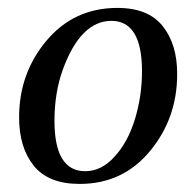

<svg xmlns="http://www.w3.org/2000/svg" viewBox="-20 -450 491 480"><path d="M137.2 -276.4Q116.2 -218.8 116.2 -147.9Q116.2 -22 192.9 -22Q233.9 -22 266.6 -58.6Q299.8 -94.7 317.4 -152.3Q335 -210 335 -272Q335 -397.9 258.3 -397.9Q181.6 -397.5 137.2 -276.4ZM272 -430.2Q350.1 -430.7 386.7 -384.8Q423.3 -338.9 422.9 -264.2Q422.9 -154.3 355 -72.3Q287.1 9.8 179.2 9.8Q101.1 9.8 64.5 -35.6Q27.8 -81.1 27.8 -155.8Q27.3 -265.6 95.7 -347.7Q164.1 -429.7 272 -430.2Z"/></svg>

Font: Unna-Italic
Style: Italic
Weight: 400
Italic angle: -8°
Designer: Jorge de Buen U.
Foundry: Omnibus-Type
Version: Version 2.006;PS 002.006;hotconv 1.0.70;makeotf.lib2.5.58329